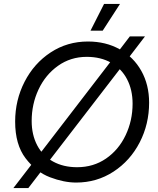

<svg xmlns="http://www.w3.org/2000/svg" viewBox="-20 -920 804 976"><path d="M162 -112 169 -121 561 -631 569 -642 640 -735H717L616 -603L607 -592L215 -83L207 -72L124 36H48ZM57 -302Q57 -411 105 -504.5Q153 -598 237.5 -653.5Q322 -709 427 -709Q518 -709 588.5 -669.5Q659 -630 698.5 -559.5Q738 -489 738 -398Q738 -289 690 -196Q642 -103 557 -47.5Q472 8 367 8Q305 8 234 -19Q163 -46 110 -115.5Q57 -185 57 -302ZM654 -393Q654 -463 626 -517Q598 -571 545 -601Q492 -631 421 -631Q339 -631 275 -585.5Q211 -540 176 -465.5Q141 -391 141 -305Q141 -235 169 -181.5Q197 -128 249.5 -99Q302 -70 372 -70Q455 -70 519 -114Q583 -158 618.5 -232.5Q654 -307 654 -393ZM502 -764H440L509 -900H590Z"/></svg>

Font: Fixel Italic Variable 20240409 Display Thin
Style: Italic
Weight: 100
Italic angle: -10°
Designer: AlfaBravo + MacPaw
Foundry: Kyrylo Tkachov, Marchela Mozhyna, Serhii Makarenko, Maria Weinstein, Zakhar Kryvoshyya
Version: Version 1.211;Glyphs 3.2 (3225)